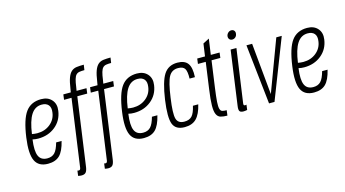

<svg xmlns="http://www.w3.org/2000/svg" viewBox="-96 -1111 2992 1665"><g transform="rotate(-15 1400.0 -278.5)"><path d="M82 -259Q62 -117 92 -53.5Q122 10 207 10Q274 10 311.5 -26.5Q349 -63 370 -151H321Q304 -88 279.5 -62.5Q255 -37 213 -37Q156 -37 136 -82.5Q116 -128 130 -229Q142 -226 154.5 -224.5Q167 -223 181 -223Q271 -223 334.5 -274.5Q398 -326 410 -411Q419 -471 385.5 -509Q352 -547 291 -547Q200 -547 152 -482Q104 -417 82 -259ZM284 -500Q325 -500 344.5 -476.5Q364 -453 357 -409Q349 -348 301 -309Q253 -270 185 -270Q173 -270 161 -271.5Q149 -273 137 -275Q153 -390 188.5 -445Q224 -500 284 -500Z M447 135Q440 135 436 133L430 179Q439 181 446.5 182Q454 183 461 183Q487 183 499 169.5Q511 156 516 124L602 -490H691L697 -537H608L613 -567Q619 -612 626.5 -637.5Q634 -663 645.5 -675Q657 -687 675 -690Q693 -693 720 -693L727 -740Q690 -740 662.5 -736.5Q635 -733 615.5 -716Q596 -699 583 -664Q570 -629 561 -566L556 -537H489L483 -490H550L465 117Q463 126 459.5 130.5Q456 135 447 135Z M687 135Q680 135 676 133L670 179Q679 181 686.5 182Q694 183 701 183Q727 183 739 169.5Q751 156 756 124L842 -490H931L937 -537H848L853 -567Q859 -612 866.5 -637.5Q874 -663 885.5 -675Q897 -687 915 -690Q933 -693 960 -693L967 -740Q930 -740 902.5 -736.5Q875 -733 855.5 -716Q836 -699 823 -664Q810 -629 801 -566L796 -537H729L723 -490H790L705 117Q703 126 699.5 130.5Q696 135 687 135Z M942 -259Q922 -117 952 -53.5Q982 10 1067 10Q1134 10 1171.5 -26.5Q1209 -63 1230 -151H1181Q1164 -88 1139.5 -62.5Q1115 -37 1073 -37Q1016 -37 996 -82.5Q976 -128 990 -229Q1002 -226 1014.5 -224.5Q1027 -223 1041 -223Q1131 -223 1194.5 -274.5Q1258 -326 1270 -411Q1279 -471 1245.5 -509Q1212 -547 1151 -547Q1060 -547 1012 -482Q964 -417 942 -259ZM1144 -500Q1185 -500 1204.5 -476.5Q1224 -453 1217 -409Q1209 -348 1161 -309Q1113 -270 1045 -270Q1033 -270 1021 -271.5Q1009 -273 997 -275Q1013 -390 1048.5 -445Q1084 -500 1144 -500Z M1597 -151H1549Q1535 -88 1511.5 -62.5Q1488 -37 1443 -37Q1386 -37 1373 -84Q1360 -131 1380 -268Q1399 -405 1425.5 -452.5Q1452 -500 1508 -500Q1553 -500 1568.5 -475Q1584 -450 1582 -386H1630Q1635 -471 1607.5 -509Q1580 -547 1514 -547Q1433 -547 1392.5 -484.5Q1352 -422 1329 -264Q1307 -109 1330 -49.5Q1353 10 1434 10Q1501 10 1539 -28Q1577 -66 1597 -151Z M1691 -537 1685 -490H1755L1722 -253Q1709 -162 1708.5 -109.5Q1708 -57 1720 -31Q1732 -5 1756 2Q1780 9 1816 9L1822 -38Q1798 -38 1783.5 -42Q1769 -46 1763 -66.5Q1757 -87 1760 -130.5Q1763 -174 1774 -253L1807 -490H1886L1892 -537H1813L1833 -678L1777 -649L1761 -537Z M1995 -657Q1993 -639 2002.5 -628Q2012 -617 2028 -617Q2044 -617 2056.5 -628Q2069 -639 2071 -657Q2074 -674 2065 -685.5Q2056 -697 2039 -697Q2023 -697 2010.5 -685.5Q1998 -674 1995 -657ZM1991 -537 1923 -49Q1918 -16 1926 -3Q1934 10 1960 10Q1968 10 1975.5 9Q1983 8 1994 6L2000 -40Q1990 -38 1988 -38Q1979 -38 1976.5 -42.5Q1974 -47 1975 -57L2043 -537Z M2192 0H2241L2450 -537H2401L2228 -74L2184 -537H2133Z M2470 -259Q2450 -117 2480 -53.5Q2510 10 2595 10Q2662 10 2699.5 -26.5Q2737 -63 2758 -151H2709Q2692 -88 2667.5 -62.5Q2643 -37 2601 -37Q2544 -37 2524 -82.5Q2504 -128 2518 -229Q2530 -226 2542.5 -224.5Q2555 -223 2569 -223Q2659 -223 2722.5 -274.5Q2786 -326 2798 -411Q2807 -471 2773.5 -509Q2740 -547 2679 -547Q2588 -547 2540 -482Q2492 -417 2470 -259ZM2672 -500Q2713 -500 2732.5 -476.5Q2752 -453 2745 -409Q2737 -348 2689 -309Q2641 -270 2573 -270Q2561 -270 2549 -271.5Q2537 -273 2525 -275Q2541 -390 2576.5 -445Q2612 -500 2672 -500Z"/></g></svg>

Font: Secuela Light
Style: Italic
Weight: 300
Italic angle: -8°
Designer: Fernando Haro
Foundry: deFharo
Version: Version 1.708